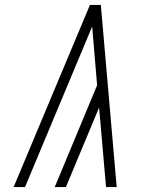

<svg xmlns="http://www.w3.org/2000/svg" viewBox="-20 -755 640 775"><path d="M35 0 343 -735H387L451 0H408L380 -321L246 0H201L372 -411L352 -648L81 0Z"/></svg>

Font: Iosevka Curly XLtExObl
Style: Regular
Weight: 200
Width: 7
Italic angle: -9°
Monospace: yes
Designer: Belleve Invis
Foundry: Belleve Invis
Version: Version 11.0.1; ttfautohint (v1.8.3)